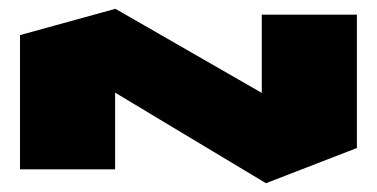

<svg xmlns="http://www.w3.org/2000/svg" viewBox="-20 -592 848 432"><path d="M25 -211V-512L239 -572V-211ZM569 -260V-559H783V-260ZM578 -180 25 -512V-513L239 -572H240L783 -260V-259L579 -180Z"/></svg>

Font: Foldit Black
Style: Regular
Weight: 900
Version: Version 1.003